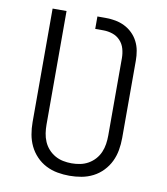

<svg xmlns="http://www.w3.org/2000/svg" viewBox="-83 -805 766 882"><g transform="rotate(10 300.0 -363.5)"><path d="M300 8Q272 8 244 3Q216 -2 190.5 -15Q165 -28 145 -49Q125 -70 113 -95Q101 -120 96 -148Q91 -176 91 -205V-735H156V-205Q156 -185 159 -165Q162 -145 170 -126.5Q178 -108 191.5 -93Q205 -78 222.5 -68Q240 -58 260 -54Q280 -50 300 -50Q320 -50 340 -54Q360 -58 377.5 -68Q395 -78 408.5 -93Q422 -108 430 -126.5Q438 -145 441 -165Q444 -185 444 -205V-566Q444 -588 438 -609.5Q432 -631 417 -647Q402 -663 381 -670Q360 -677 338 -677H300V-735H338Q361 -735 383.5 -731Q406 -727 426.5 -717Q447 -707 463.5 -691Q480 -675 490.5 -654.5Q501 -634 505 -611.5Q509 -589 509 -566V-205Q509 -176 504 -148Q499 -120 487 -95Q475 -70 455 -49Q435 -28 409.5 -15Q384 -2 356 3Q328 8 300 8Z"/></g></svg>

Font: Iosevka Aile Custom Light
Style: Regular
Weight: 300
Designer: Belleve Invis
Foundry: Belleve Invis
Version: Version 17.0.2; ttfautohint (v1.8.3)